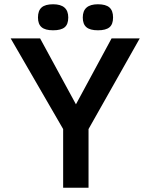

<svg xmlns="http://www.w3.org/2000/svg" viewBox="-20 -880 705 900"><path d="M395 -275V0H276V-275L30 -700H168L336 -391L503 -700H635ZM229 -860Q300 -860 300 -798Q300 -766 283 -752Q266 -738 229 -738Q192 -738 175 -752.5Q158 -767 158 -798Q158 -830 175 -845Q192 -860 229 -860ZM439 -860Q476 -860 493 -845Q510 -830 510 -798Q510 -766 493 -752Q476 -738 439 -738Q402 -738 385 -752.5Q368 -767 368 -798Q368 -860 439 -860Z"/></svg>

Font: Fivo Sans Med
Style: Regular
Weight: 450
Designer: Alexander Slobzheninov
Foundry: Alexander Slobzheninov
Version: 1.0